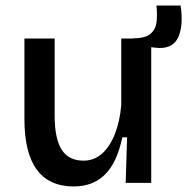

<svg xmlns="http://www.w3.org/2000/svg" viewBox="-20 -659 680 692"><path d="M246 13Q68 13 68 -230V-520H177V-242Q177 -160 202 -120Q227 -80 281 -80Q320 -80 348.5 -106Q377 -132 394.5 -177Q412 -222 417 -280V-520H525V0H433L438 -164H421Q401 -71 357.5 -29Q314 13 246 13ZM540 -487 458 -497 460 -521Q505 -521 523.5 -538Q542 -555 544.5 -582Q547 -609 544 -639H631Q642 -564 621 -522Q600 -480 540 -487Z"/></svg>

Font: Bricolage Grotesque 12pt Medium
Style: Regular
Weight: 500
Designer: Mathieu Triay
Foundry: Atelier Triay
Version: Version 1.001; ttfautohint (v1.8.4.7-5d5b);gftools[0.9.33.de